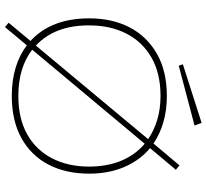

<svg xmlns="http://www.w3.org/2000/svg" viewBox="-50 -760 849 790"><g transform="rotate(90 375.0 -365.5)"><path d="M92 39 74 24 149 -66Q56 -151 56 -308Q56 -402 93 -473.5Q130 -545 201.5 -586Q273 -627 375 -627Q435 -627 484 -612.5Q533 -598 571 -572L661 -679L679 -664L590 -558Q641 -515 668 -451Q695 -387 695 -308Q695 -211 657.5 -139.5Q620 -68 548.5 -28.5Q477 11 375 11Q311 11 258.5 -5Q206 -21 167 -51ZM85 -308Q84 -167 168 -88L553 -550Q518 -574 473.5 -587.5Q429 -601 375 -601Q282 -601 217 -563.5Q152 -526 118.5 -460Q85 -394 85 -308ZM375 -16Q468 -16 532.5 -52Q597 -88 631.5 -154Q666 -220 666 -308Q665 -456 572 -536L185 -73Q221 -45 268.5 -30.5Q316 -16 375 -16ZM251 -676 245 -693 486 -770 497 -741Z"/></g></svg>

Font: Inconsolata ExtraExpanded ExtraLight
Style: Regular
Weight: 200
Width: 8
Monospace: yes
Designer: Raph Levien, Cyreal, Brenton Simpson
Foundry: Raph Levien, Cyreal, Google
Version: Version 3.100; ttfautohint (v1.8.4.7-5d5b)